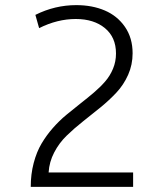

<svg xmlns="http://www.w3.org/2000/svg" viewBox="-20 -730 640 750"><path d="M169.9 -56.2H500V0H100.1Q100.1 -49.8 111.6 -93.3Q123 -136.7 142.3 -169.2Q161.6 -201.7 186.5 -230Q211.4 -258.3 239 -281.2Q266.6 -304.2 294.2 -325.7Q321.8 -347.2 346.7 -368.4Q371.6 -389.6 390.9 -411.9Q410.2 -434.1 421.6 -461.9Q433.1 -489.7 433.1 -521Q433.1 -584.5 389.9 -620.1Q346.7 -655.8 275.9 -655.8Q204.1 -655.8 132.8 -620.1L118.2 -671.9Q194.3 -710 277.8 -710Q340.3 -710 389.4 -689Q438.5 -668 468.3 -624.8Q498 -581.5 498 -522Q498 -477.1 480.5 -437.7Q462.9 -398.4 434.8 -368.4Q406.7 -338.4 372.6 -310.5Q338.4 -282.7 303.7 -255.4Q269 -228 240 -199.7Q210.9 -171.4 191.7 -134.5Q172.4 -97.7 169.9 -56.2Z"/></svg>

Font: LT Hoop Light
Style: Regular
Weight: 300
Designer: Daniel Lyons
Foundry: LyonsType
Version: Version 1.000